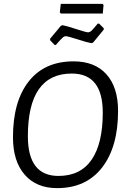

<svg xmlns="http://www.w3.org/2000/svg" viewBox="-20 -964 651 992"><path d="M510 -944 515 -938 511 -894H295L289 -900L294 -944ZM492 -842 516 -818V-811L461 -744L452 -741Q433 -744 381.5 -760.5Q330 -777 320 -777Q316 -777 311.5 -775Q307 -773 302 -768Q297 -763 293 -759Q289 -755 281.5 -746.5Q274 -738 269 -732H262L239 -756V-764L294 -830L302 -834Q321 -831 373 -814Q425 -797 435 -797Q439 -797 443.5 -799Q448 -801 453.5 -806Q459 -811 462.5 -815.5Q466 -820 473.5 -828.5Q481 -837 485 -842ZM360 -647Q470 -647 530 -580Q590 -513 590 -391Q590 -205 507.5 -98.5Q425 8 275 8Q168 8 107.5 -61.5Q47 -131 47 -255Q47 -440 128.5 -543.5Q210 -647 360 -647ZM351 -584Q124 -584 124 -260Q124 -55 282 -55Q396 -55 453.5 -139Q511 -223 511 -382Q511 -584 351 -584Z"/></svg>

Font: Alegreya Sans
Style: Italic
Weight: 400
Italic angle: -7°
Designer: Juan Pablo del Peral
Foundry: Huerta Tipografica
Version: Version 2.007